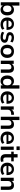

<svg xmlns="http://www.w3.org/2000/svg" viewBox="3224 -3980 766 7253"><g transform="rotate(90 3606.5 -353.0)"><path d="M347 10Q285 10 238.5 -21Q192 -52 177 -104H187V0H65V-705H190V-390H178Q194 -439 240 -469Q286 -499 347 -499Q412 -499 460 -468Q508 -437 535 -380.5Q562 -324 562 -245Q562 -167 535 -109.5Q508 -52 459.5 -21Q411 10 347 10ZM312 -85Q368 -85 402 -125.5Q436 -166 436 -245Q436 -325 402 -364.5Q368 -404 312 -404Q256 -404 222 -364.5Q188 -325 188 -245Q188 -166 222 -125.5Q256 -85 312 -85Z M906 10Q823 10 763 -21Q703 -52 670.5 -109Q638 -166 638 -244Q638 -320 669.5 -377Q701 -434 756.5 -466.5Q812 -499 883 -499Q953 -499 1003 -469Q1053 -439 1080.5 -384Q1108 -329 1108 -253V-216H739V-288H1020L1004 -273Q1004 -341 974 -377.5Q944 -414 888 -414Q846 -414 816.5 -394.5Q787 -375 771.5 -339.5Q756 -304 756 -255V-248Q756 -193 773 -157Q790 -121 824 -103Q858 -85 908 -85Q949 -85 990 -97.5Q1031 -110 1065 -137L1100 -53Q1065 -24 1012 -7Q959 10 906 10Z M1386 10Q1345 10 1306.5 3Q1268 -4 1236 -16.5Q1204 -29 1180 -48L1212 -130Q1237 -114 1266 -102Q1295 -90 1326 -84Q1357 -78 1387 -78Q1435 -78 1458.5 -94.5Q1482 -111 1482 -138Q1482 -161 1466.5 -173.5Q1451 -186 1420 -192L1320 -211Q1258 -223 1225.5 -256.5Q1193 -290 1193 -343Q1193 -391 1219.5 -426Q1246 -461 1293 -480Q1340 -499 1401 -499Q1436 -499 1469 -492.5Q1502 -486 1531.5 -473.5Q1561 -461 1583 -441L1549 -359Q1530 -375 1505 -386.5Q1480 -398 1453.5 -404.5Q1427 -411 1402 -411Q1353 -411 1329.5 -394Q1306 -377 1306 -349Q1306 -328 1320 -314Q1334 -300 1363 -295L1463 -276Q1528 -264 1561.5 -232Q1595 -200 1595 -146Q1595 -97 1569 -62Q1543 -27 1496 -8.5Q1449 10 1386 10Z M1918 10Q1842 10 1786 -21Q1730 -52 1699 -109.5Q1668 -167 1668 -245Q1668 -323 1699 -380Q1730 -437 1786 -468Q1842 -499 1918 -499Q1994 -499 2050 -468Q2106 -437 2137 -380Q2168 -323 2168 -245Q2168 -167 2137 -109.5Q2106 -52 2050 -21Q1994 10 1918 10ZM1918 -85Q1974 -85 2008 -125.5Q2042 -166 2042 -246Q2042 -325 2008 -364.5Q1974 -404 1918 -404Q1862 -404 1828 -364.5Q1794 -325 1794 -246Q1794 -166 1828 -125.5Q1862 -85 1918 -85Z M2271 0V-489H2393V-391H2382Q2404 -444 2450.5 -471.5Q2497 -499 2556 -499Q2615 -499 2653 -477Q2691 -455 2710 -410.5Q2729 -366 2729 -298V0H2604V-292Q2604 -330 2594.5 -354Q2585 -378 2565.5 -389.5Q2546 -401 2516 -401Q2480 -401 2453 -385.5Q2426 -370 2411 -341.5Q2396 -313 2396 -275V0Z M3044 10Q2980 10 2931.5 -21Q2883 -52 2856 -109.5Q2829 -167 2829 -245Q2829 -324 2856 -380.5Q2883 -437 2931.5 -468Q2980 -499 3044 -499Q3105 -499 3150.5 -469Q3196 -439 3212 -390H3201V-705H3326V0H3204V-104H3213Q3198 -52 3152 -21Q3106 10 3044 10ZM3079 -85Q3135 -85 3169 -125.5Q3203 -166 3203 -245Q3203 -325 3169 -364.5Q3135 -404 3079 -404Q3023 -404 2989 -364.5Q2955 -325 2955 -245Q2955 -166 2989 -125.5Q3023 -85 3079 -85Z M3697 10Q3614 10 3554 -21Q3494 -52 3461.5 -109Q3429 -166 3429 -244Q3429 -320 3460.5 -377Q3492 -434 3547.5 -466.5Q3603 -499 3674 -499Q3744 -499 3794 -469Q3844 -439 3871.5 -384Q3899 -329 3899 -253V-216H3530V-288H3811L3795 -273Q3795 -341 3765 -377.5Q3735 -414 3679 -414Q3637 -414 3607.5 -394.5Q3578 -375 3562.5 -339.5Q3547 -304 3547 -255V-248Q3547 -193 3564 -157Q3581 -121 3615 -103Q3649 -85 3699 -85Q3740 -85 3781 -97.5Q3822 -110 3856 -137L3891 -53Q3856 -24 3803 -7Q3750 10 3697 10Z M3998 0V-489H4120V-371H4110Q4124 -431 4165 -462.5Q4206 -494 4274 -499L4312 -502L4320 -396L4248 -389Q4187 -383 4156 -351.5Q4125 -320 4125 -263V0Z M4390 0V-705H4515V-391H4501Q4523 -444 4569.5 -471.5Q4616 -499 4675 -499Q4734 -499 4772 -477Q4810 -455 4829 -410.5Q4848 -366 4848 -298V0H4723V-292Q4723 -330 4713.5 -354Q4704 -378 4684.5 -389.5Q4665 -401 4635 -401Q4599 -401 4572 -385.5Q4545 -370 4530 -341.5Q4515 -313 4515 -275V0Z M5216 10Q5133 10 5073 -21Q5013 -52 4980.5 -109Q4948 -166 4948 -244Q4948 -320 4979.5 -377Q5011 -434 5066.5 -466.5Q5122 -499 5193 -499Q5263 -499 5313 -469Q5363 -439 5390.5 -384Q5418 -329 5418 -253V-216H5049V-288H5330L5314 -273Q5314 -341 5284 -377.5Q5254 -414 5198 -414Q5156 -414 5126.5 -394.5Q5097 -375 5081.5 -339.5Q5066 -304 5066 -255V-248Q5066 -193 5083 -157Q5100 -121 5134 -103Q5168 -85 5218 -85Q5259 -85 5300 -97.5Q5341 -110 5375 -137L5410 -53Q5375 -24 5322 -7Q5269 10 5216 10Z M5509 -594V-716H5649V-594ZM5517 0V-489H5642V0Z M5996 10Q5898 10 5850 -39Q5802 -88 5802 -182V-395H5708V-489H5802V-635H5927V-489H6075V-395H5927V-189Q5927 -141 5948 -117Q5969 -93 6016 -93Q6030 -93 6045 -96.5Q6060 -100 6076 -104L6095 -12Q6077 -2 6049.5 4Q6022 10 5996 10Z M6392 10Q6309 10 6249 -21Q6189 -52 6156.5 -109Q6124 -166 6124 -244Q6124 -320 6155.5 -377Q6187 -434 6242.5 -466.5Q6298 -499 6369 -499Q6439 -499 6489 -469Q6539 -439 6566.5 -384Q6594 -329 6594 -253V-216H6225V-288H6506L6490 -273Q6490 -341 6460 -377.5Q6430 -414 6374 -414Q6332 -414 6302.5 -394.5Q6273 -375 6257.5 -339.5Q6242 -304 6242 -255V-248Q6242 -193 6259 -157Q6276 -121 6310 -103Q6344 -85 6394 -85Q6435 -85 6476 -97.5Q6517 -110 6551 -137L6586 -53Q6551 -24 6498 -7Q6445 10 6392 10Z M6693 0V-489H6815V-391H6804Q6826 -444 6872.5 -471.5Q6919 -499 6978 -499Q7037 -499 7075 -477Q7113 -455 7132 -410.5Q7151 -366 7151 -298V0H7026V-292Q7026 -330 7016.5 -354Q7007 -378 6987.5 -389.5Q6968 -401 6938 -401Q6902 -401 6875 -385.5Q6848 -370 6833 -341.5Q6818 -313 6818 -275V0Z"/></g></svg>

Font: NunitoSans3
Style: Bold
Weight: 700
Designer: Vernon Adams
Foundry: Vernon Adams
Version: Version 3.101;gftools[0.9.27]